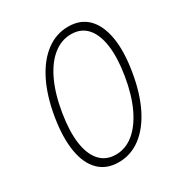

<svg xmlns="http://www.w3.org/2000/svg" viewBox="-174 -865 951 1004"><g transform="rotate(-30 302.0 -363.5)"><path d="M255.4 9.8Q182.1 9.8 137 -34.9Q91.8 -79.6 77.6 -163.3Q63.5 -247.1 82.5 -363.3Q102.1 -480.5 144 -564Q186 -647.5 246.1 -692.4Q306.2 -737.3 378.9 -737.3Q452.1 -737.3 496.8 -692.6Q541.5 -647.9 555.9 -564.2Q570.3 -480.5 550.8 -363.8Q531.7 -247.1 490 -163.3Q448.2 -79.6 388.4 -34.9Q328.6 9.8 255.4 9.8ZM262.2 -32.2Q321.3 -32.2 370.1 -72Q418.9 -111.8 454.1 -186Q489.3 -260.3 506.3 -363.8Q523.4 -467.3 513.2 -541.5Q502.9 -615.7 467.3 -655.5Q431.6 -695.3 372.1 -695.3Q313.5 -695.3 264.2 -656Q214.8 -616.7 179.7 -542.2Q144.5 -467.8 127.4 -363.3Q110.4 -259.8 120.6 -185.8Q130.9 -111.8 167 -72Q203.1 -32.2 262.2 -32.2Z"/></g></svg>

Font: Inter ExtraLight
Style: Italic
Weight: 250
Italic angle: -9.3988°
Designer: Rasmus Andersson
Foundry: rsms
Version: Version 4.001;git-66647c0bb